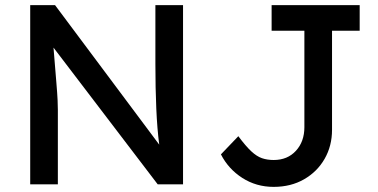

<svg xmlns="http://www.w3.org/2000/svg" viewBox="-20 -720 1475 750"><path d="M98 0V-700H195L602 -155Q594 -216 590.5 -296Q587 -376 587 -470V-700H695V0H596L189 -534Q196 -447 200 -399.5Q204 -352 205 -328.5Q206 -305 206 -291V0ZM1049 10Q981 10 926.5 -25Q872 -60 843 -117L911 -188Q940 -149 961.5 -129Q983 -109 1003.5 -102Q1024 -95 1049 -95Q1103 -95 1136 -131Q1169 -167 1169 -223V-600H1041V-700H1385V-600H1277V-213Q1277 -150 1248 -99.5Q1219 -49 1167.5 -19.5Q1116 10 1049 10Z"/></svg>

Font: Lexend Deca
Style: Regular
Weight: 400
Designer: Bonnie Shaver-Troup, Thomas Jockin
Foundry: Lexend
Version: Version 1.008; ttfautohint (v1.8.4.7-5d5b)